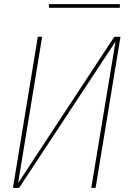

<svg xmlns="http://www.w3.org/2000/svg" viewBox="-20 -914 640 934"><path d="M43 0 164 -735H185L68 -23L536 -735H566L445 0H424L542 -712L73 0ZM563 -876H218V-894H563Z"/></svg>

Font: Iosevka SS04 Thin Extended
Style: Italic
Weight: 100
Width: 7
Italic angle: -9°
Monospace: yes
Designer: Belleve Invis
Foundry: Belleve Invis
Version: Version 19.0.0; ttfautohint (v1.8.4)